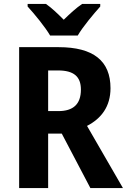

<svg xmlns="http://www.w3.org/2000/svg" viewBox="-20 -953 643 973"><path d="M234 -773H374C400 -818 455 -883 488 -920V-933H396C364 -911 337 -886 303 -853C271 -885 243 -912 213 -933H120V-920C154 -883 209 -816 234 -773ZM277 -714H77V0H224V-276H293L438 0H603L421 -315C493 -352 540 -413 540 -506C540 -644 454 -714 277 -714ZM274 -596C354 -596 390 -565 390 -499C390 -424 350 -390 276 -390H224V-596Z"/></svg>

Font: Noto Sans Devanagari SemiCondensed
Style: Bold
Weight: 700
Width: 4
Designer: Jelle Bosma - Monotype Design Team
Foundry: Monotype Imaging Inc.
Version: Version 2.004